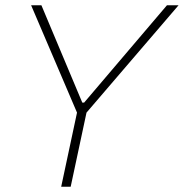

<svg xmlns="http://www.w3.org/2000/svg" viewBox="-20 -708 697 728"><path d="M212 0 272 -281 98 -688H137L292 -319H299L613 -688H657L308 -281L248 0Z"/></svg>

Font: Saira Thin
Style: Italic
Weight: 100
Italic angle: -12°
Designer: Hector Gatti with collaboration of the Omnibus-Type team
Foundry: Omnibus-Type
Version: Version 1.101